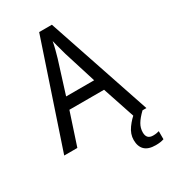

<svg xmlns="http://www.w3.org/2000/svg" viewBox="-223 -823 1017 1151"><g transform="rotate(-30 285.0 -247.5)"><path d="M478 0 404 -222H164L91 0H0L240 -716H328L569 0ZM311 -524Q308 -535 302.5 -555Q297 -575 291.5 -595.5Q286 -616 283 -629Q278 -601 270.5 -573Q263 -545 257 -524L187 -301H381ZM477 116Q477 163 522 163Q537 163 547 161Q557 159 564 157V213Q552 217 538.5 219Q525 221 507 221Q456 221 431.5 197Q407 173 407 128Q407 87 434.5 49Q462 11 495 -14L542 0Q508 33 492.5 59.5Q477 86 477 116Z"/></g></svg>

Font: Noto Sans Myanmar SemiCondensed
Style: Regular
Weight: 400
Width: 4
Designer: Monotype Design Team
Foundry: Monotype Imaging Inc.
Version: Version 2.107; ttfautohint (v1.8.4.7-5d5b)